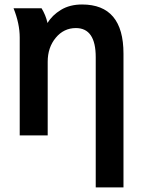

<svg xmlns="http://www.w3.org/2000/svg" viewBox="-20 -600 640 851"><path d="M40 -563.5H164.1Q182.6 -533.2 190.4 -499H191.4Q210.9 -532.2 250 -556.2Q289.1 -580.1 343.8 -580.1Q527.3 -580.1 527.3 -362.3V230.5H404.3V-346.7Q404.3 -475.6 316.4 -475.6Q262.7 -475.6 227.1 -432.6Q191.4 -389.6 191.4 -326.2V0H67.4V-433.6Q67.4 -495.1 40 -563.5Z"/></svg>

Font: Gothic A1
Style: Bold
Weight: 700
Version: Version 2.50